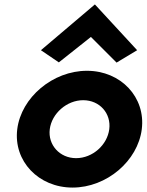

<svg xmlns="http://www.w3.org/2000/svg" viewBox="-20 -825 663 868"><path d="M165 -598 246 -543 391 -658 507 -542 600 -598 409 -805ZM205 -241C214 -312 282 -372 356 -372C431 -372 483 -312 474 -241C465 -170 399 -110 324 -110C250 -110 196 -170 205 -241ZM58 -241C40 -97 154 23 308 23C462 23 603 -97 621 -241C639 -385 527 -505 373 -505C219 -505 76 -385 58 -241Z"/></svg>

Font: Bluebird
Style: SfBdObl
Weight: 700
Designer: Jasper
Foundry: Cannot Into Space Fonts
Version: Version 0.98